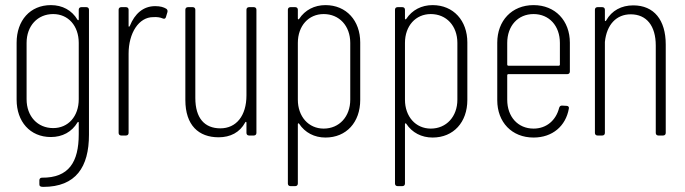

<svg xmlns="http://www.w3.org/2000/svg" viewBox="-20 -530 2679 751"><path d="M288 -492V-454C288 -450 285 -450 283 -453C261 -490 224 -510 179 -510C98 -510 45 -450 45 -363V-140C45 -55 97 6 179 6C224 6 261 -14 283 -51C285 -54 288 -54 288 -50V-5C288 104 249 166 144 165C138 165 134 169 134 175V191C134 198 138 201 149 201C277 201 328 123 328 -3V-492C328 -498 324 -502 318 -502H298C292 -502 288 -498 288 -492ZM188 -29C127 -29 84 -75 84 -142V-362C84 -429 127 -475 188 -475C247 -475 288 -429 288 -362V-142C288 -75 247 -29 188 -29Z M587 -506C540 -506 507 -476 488 -429C486 -425 483 -424 483 -428V-492C483 -498 479 -502 473 -502H454C448 -502 444 -498 444 -492V-10C444 -4 448 0 454 0H473C479 0 483 -4 483 -10V-320C483 -401 523 -463 579 -463C595 -464 607 -462 616 -458C623 -455 627 -457 629 -463L635 -483C636 -488 635 -493 630 -496C620 -502 607 -506 587 -506Z M944 -492V-157C944 -77 904 -28 842 -28C780 -28 744 -68 744 -147V-492C744 -498 740 -502 734 -502H715C709 -502 705 -498 705 -492V-139C705 -40 757 7 835 7C881 7 918 -12 939 -51C941 -55 944 -54 944 -50V-10C944 -4 948 0 954 0H973C979 0 983 -4 983 -10V-492C983 -498 979 -502 973 -502H954C948 -502 944 -498 944 -492Z M1253 -510C1210 -510 1173 -491 1150 -456C1147 -453 1145 -454 1145 -458V-492C1145 -498 1141 -502 1135 -502H1116C1110 -502 1106 -498 1106 -492V188C1106 194 1110 198 1116 198H1135C1141 198 1145 194 1145 188V-44C1145 -48 1148 -49 1150 -46C1173 -11 1210 8 1253 8C1335 8 1389 -52 1389 -139V-364C1389 -449 1335 -510 1253 -510ZM1350 -362V-140C1350 -74 1307 -27 1246 -27C1187 -27 1145 -74 1145 -140V-362C1145 -429 1187 -475 1246 -475C1307 -475 1350 -429 1350 -362Z M1672 -510C1629 -510 1592 -491 1569 -456C1566 -453 1564 -454 1564 -458V-492C1564 -498 1560 -502 1554 -502H1535C1529 -502 1525 -498 1525 -492V188C1525 194 1529 198 1535 198H1554C1560 198 1564 194 1564 188V-44C1564 -48 1567 -49 1569 -46C1592 -11 1629 8 1672 8C1754 8 1808 -52 1808 -139V-364C1808 -449 1754 -510 1672 -510ZM1769 -362V-140C1769 -74 1726 -27 1665 -27C1606 -27 1564 -74 1564 -140V-362C1564 -429 1606 -475 1665 -475C1726 -475 1769 -429 1769 -362Z M2209 -250V-363C2209 -449 2152 -510 2067 -510C1982 -510 1925 -449 1925 -363V-138C1925 -52 1982 8 2067 8C2141 8 2193 -37 2205 -105C2207 -112 2202 -116 2196 -116L2178 -117C2172 -117 2169 -114 2167 -108C2155 -60 2118 -27 2067 -27C2006 -27 1964 -73 1964 -140V-236C1964 -238 1966 -240 1968 -240H2199C2205 -240 2209 -244 2209 -250ZM2067 -475C2128 -475 2170 -429 2170 -362V-277C2170 -275 2168 -273 2166 -273H1968C1966 -273 1964 -275 1964 -277V-362C1964 -429 2006 -475 2067 -475Z M2457 -509C2411 -509 2373 -489 2351 -450C2349 -446 2346 -447 2346 -451V-492C2346 -498 2342 -502 2336 -502H2317C2311 -502 2307 -498 2307 -492V-10C2307 -4 2311 0 2317 0H2336C2342 0 2346 -4 2346 -10V-366C2353 -434 2391 -474 2447 -474C2509 -474 2545 -429 2545 -352V-10C2545 -4 2549 0 2555 0H2574C2580 0 2584 -4 2584 -10V-356C2584 -452 2538 -509 2457 -509Z"/></svg>

Font: Barlow Condensed ExtraLight
Style: Regular
Weight: 275
Width: 3
Designer: Jeremy Tribby
Foundry: Tribby Type
Version: Version 1.422;hotconv 1.0.109;makeotfexe 2.5.65596